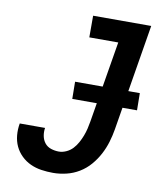

<svg xmlns="http://www.w3.org/2000/svg" viewBox="-83 -805 766 882"><g transform="rotate(10 300.0 -363.5)"><path d="M224 8Q196 8 169 4Q142 0 118 -11Q94 -22 75 -40.5Q56 -59 45 -82.5Q34 -106 31.5 -133.5Q29 -161 34 -189H152Q149 -170 152.5 -151.5Q156 -133 167 -119Q178 -105 196 -99Q214 -93 233 -93Q250 -93 267.5 -101Q285 -109 297.5 -122.5Q310 -136 319 -152.5Q328 -169 334.5 -186Q341 -203 345 -220Q349 -237 352 -255L415 -634H280V-735H551L469 -238Q464 -208 455 -178Q446 -148 431 -119.5Q416 -91 394.5 -66Q373 -41 345 -24Q317 -7 285.5 0.5Q254 8 224 8ZM554 -342H252L251 -422H553Z"/></g></svg>

Font: Iosevka Extended Oblique
Style: Bold
Weight: 700
Width: 7
Italic angle: -9°
Monospace: yes
Designer: Belleve Invis
Foundry: Belleve Invis
Version: Version 32.5.0; ttfautohint (v1.8.4)